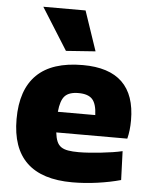

<svg xmlns="http://www.w3.org/2000/svg" viewBox="-56 -855 718 910"><g transform="rotate(5 303.0 -399.5)"><path d="M322 9Q33 9 33 -267Q33 -407 105.5 -478Q178 -549 324 -549Q574 -549 574 -308Q574 -259 564 -220H226Q229 -194 236 -177.5Q243 -161 256 -152Q269 -143 289.5 -139.5Q310 -136 340 -136Q363 -136 390.5 -138Q418 -140 446 -143Q474 -146 500 -150Q526 -154 547 -159L552 -22Q502 -8 441.5 0.5Q381 9 322 9ZM315 -415Q270 -415 250 -393.5Q230 -372 225 -318H403Q401 -371 381 -393Q361 -415 315 -415ZM238 -609 113 -808H314L378 -619Z"/></g></svg>

Font: Encode Sans Normal
Style: ExtraBold
Weight: 800
Designer: Pablo Impallari, Andres Torresi
Foundry: Pablo Impallari, Andres Torresi
Version: Version 1.000; ttfautohint (v1.00) -l 8 -r 50 -G 200 -x 14 -